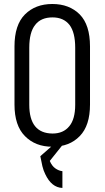

<svg xmlns="http://www.w3.org/2000/svg" viewBox="-20 -719 518 951"><path d="M51.8 -201.2V-489.3Q51.8 -595.7 103.5 -647.5Q155.3 -699.2 239.3 -699.2Q323.2 -699.2 375 -647.5Q425.8 -595.7 425.8 -489.3V-201.2Q425.8 -96.7 375 -44.9Q324.2 7.8 239.3 7.8Q155.3 7.8 103.5 -44.9Q51.8 -96.7 51.8 -201.2ZM352.5 -200.2V-482.4Q352.5 -558.6 324.2 -595.7Q294.9 -632.8 240.2 -632.8Q182.6 -632.8 154.3 -595.7Q125 -559.6 125 -482.4V-200.2Q125 -58.6 240.2 -57.6Q293.9 -57.6 323.2 -93.8Q352.5 -128.9 352.5 -200.2ZM259.8 -15.6H289.1V0L226.6 78.1Q237.3 103.5 254.4 115.2Q271.5 127 289.1 128.9V211.9Q235.4 210 204.1 143.6Q195.3 126 189.9 104Q184.6 82 179.7 54.7Z"/></svg>

Font: Dinish Condensed
Style: Regular
Weight: 400
Width: 3
Designer: Bert Driehuis
Foundry: Playbeing
Version: Version 3.006; git-39231f3c-release